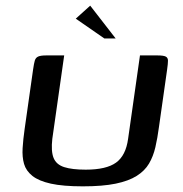

<svg xmlns="http://www.w3.org/2000/svg" viewBox="-20 -656 648 679"><path d="M542 -206Q537 -168 529.5 -135.5Q522 -103 507 -77.5Q492 -52 463.5 -34Q435 -16 389 -6.5Q343 3 273 3Q203 3 160 -6.5Q117 -16 94.5 -34Q72 -52 65 -76.5Q58 -101 60 -132.5Q62 -164 67 -199L97 -410Q100 -431 103 -441.5Q106 -452 115 -456Q124 -460 143 -460H207L165 -165Q160 -121 169.5 -97.5Q179 -74 207 -65Q235 -56 283 -56Q356 -56 390.5 -81Q425 -106 433 -165L475 -460H537Q558 -460 566 -456Q574 -452 574 -441.5Q574 -431 571 -410ZM349 -520 248 -590 299 -636 389 -520Z"/></svg>

Font: Genos Medium
Style: Italic
Weight: 500
Italic angle: -8°
Designer: Robert E. Leuschke
Foundry: Robert E. Leuschke
Version: Version 1.010